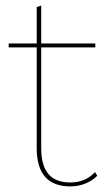

<svg xmlns="http://www.w3.org/2000/svg" viewBox="-20 -655 369 685"><path d="M327 -28Q311 -11 285.5 -0.5Q260 10 231 10Q111 10 111 -126V-486H11V-500H111V-630L127 -635V-500H320V-486H127V-126Q127 -65 152.5 -34.5Q178 -4 231 -4Q285 -4 319 -41Z"/></svg>

Font: Work Sans Thin
Style: Regular
Weight: 260
Designer: Wei Huang
Foundry: Wei Huang
Version: Version 1.500